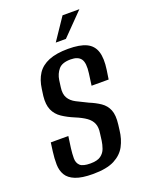

<svg xmlns="http://www.w3.org/2000/svg" viewBox="-126 -707 604 782"><g transform="rotate(-20 176.0 -316.0)"><path d="M140 9Q92 9 64.5 -2Q37 -13 25.5 -32.5Q14 -52 13.5 -78Q13 -104 17 -134L22 -171H98L91 -121Q88 -97 88 -77.5Q88 -58 100 -46.5Q112 -35 145 -35Q175 -35 190 -46Q205 -57 211 -74Q217 -91 219 -106L223 -137Q227 -162 220 -179Q213 -196 195.5 -208.5Q178 -221 149 -233Q120 -245 97.5 -260Q75 -275 64.5 -298.5Q54 -322 58 -359L62 -388Q67 -426 84 -452Q101 -478 134 -491.5Q167 -505 218 -505Q269 -505 297 -491.5Q325 -478 334.5 -448.5Q344 -419 337 -371L331 -331H257L264 -382Q270 -426 257.5 -443.5Q245 -461 213 -461Q176 -461 160.5 -442.5Q145 -424 141 -398L137 -368Q133 -340 143 -322.5Q153 -305 174.5 -294Q196 -283 223 -270Q250 -259 270.5 -245Q291 -231 300.5 -208Q310 -185 305 -145L302 -121Q298 -85 282.5 -55.5Q267 -26 233.5 -8.5Q200 9 140 9ZM180 -546 244 -641H317L224 -546Z"/></g></svg>

Font: Alumni Sans Medium
Style: Italic
Weight: 500
Italic angle: -8°
Designer: Robert E. Leuschke
Foundry: Robert E. Leuschke
Version: Version 1.016